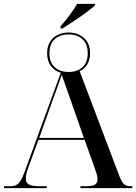

<svg xmlns="http://www.w3.org/2000/svg" viewBox="-20 -978 708 998"><path d="M295 -842Q317 -866 341 -898Q365 -930 381 -958H474V-950Q459 -936 428.5 -913.5Q398 -891 364.5 -868.5Q331 -846 305 -830H295ZM1 0V-10H34Q63 -10 78 -26.5Q93 -43 109 -88L296 -600Q264 -609 244.5 -635Q225 -661 225 -701Q225 -753 257 -781Q289 -809 337 -809Q384 -809 416 -781Q448 -753 448 -701Q448 -667 433.5 -643Q419 -619 394 -608L599 -67Q611 -34 623.5 -22Q636 -10 658 -10H668V0H398V-10H430Q460 -10 473.5 -18.5Q487 -27 487 -46Q487 -65 475 -96L420 -251H180L127 -107Q114 -71 114 -49Q114 -28 130.5 -19Q147 -10 185 -10H223V0ZM337 -604Q382 -604 409 -629Q436 -654 436 -701Q436 -749 409 -774Q382 -799 337 -799Q291 -799 264 -774Q237 -749 237 -701Q237 -654 264 -629Q291 -604 337 -604ZM184 -261H416L352 -444Q339 -482 326 -518Q313 -554 301 -589Q289 -554 276.5 -519.5Q264 -485 250 -447Z"/></svg>

Font: Noto Serif Display SemiCondensed Medium
Style: Regular
Weight: 500
Width: 4
Designer: Monotype Design Team
Foundry: Monotype Imaging Inc.
Version: Version 2.009